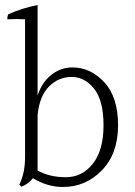

<svg xmlns="http://www.w3.org/2000/svg" viewBox="-20 -784 539 766"><path d="M130 -104Q177 -77 242.5 -77Q308 -77 350.5 -131Q393 -185 393 -284Q393 -383 355.5 -430Q318 -477 266 -477Q214 -477 176 -439.5Q138 -402 130 -326ZM269 -515Q341 -515 396 -456Q451 -397 451 -284Q451 -171 386.5 -104.5Q322 -38 231 -38Q170 -38 111 -73Q96 -52 66 -39L57 -47Q80 -94 80 -157V-707Q64 -708 46 -708Q28 -708 9 -707Q9 -719 13 -727Q69 -752 130 -764V-403Q148 -457 185.5 -486Q223 -515 269 -515Z"/></svg>

Font: Halant Light
Style: Regular
Weight: 300
Designer: Hitesh Malaviya (Devanagari), Satya Rajpurohit (Latin)
Foundry: Indian Type Foundry
Version: Version 1.101;PS 1.0;hotconv 1.0.78;makeotf.lib2.5.61930; tt